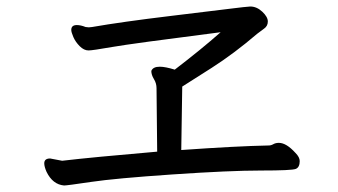

<svg xmlns="http://www.w3.org/2000/svg" viewBox="-20 -627 1040 590"><path d="M177 -57Q142 -60 123 -99Q116 -115 116 -125Q116 -140 134 -140L171 -133Q265 -144 463 -161L461 -356Q461 -371 453 -384Q445 -397 445 -409Q450 -422 471 -422Q488 -422 517 -413Q598 -475 658 -528Q384 -493 324 -482.5Q264 -472 252 -472Q238 -472 225 -485Q212 -498 205.5 -513Q199 -528 199 -535Q199 -550 216 -550Q228 -550 243 -544L253 -543L263 -544Q355 -560 504.5 -578Q654 -596 693.5 -601Q733 -606 749 -607Q769 -607 786 -591Q803 -575 803 -561Q803 -547 791.5 -539Q780 -531 770 -523Q700 -463 630.5 -418.5Q561 -374 540 -361L537 -166Q706 -178 806 -180Q813 -180 820 -184Q827 -188 837 -188Q860 -188 888 -157Q901 -144 901 -132Q901 -113 889 -108Q877 -103 782 -103Q687 -103 510.5 -91Q334 -79 260 -68Q186 -57 177 -57Z"/></svg>

Font: LXGW WenKai Mono Medium
Style: Regular
Weight: 500
Monospace: yes
Designer: LXGW / Fontworks Inc.
Foundry: LXGW / Fontworks Inc.
Version: Version 1.520; June 14, 2025